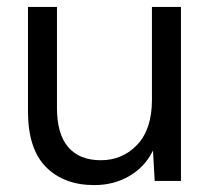

<svg xmlns="http://www.w3.org/2000/svg" viewBox="-20 -524 613 556"><path d="M253 12Q165 12 113 -40.5Q61 -93 61 -202V-504H145V-211Q145 -136 177.5 -98Q210 -60 272 -60Q335 -60 377.5 -105Q420 -150 420 -235V-504H504V0H428L423 -88Q400 -41 355 -14.5Q310 12 253 12Z"/></svg>

Font: DM Sans
Style: Regular
Weight: 400
Designer: Colophon Foundry, Jonny Pinhorn
Foundry: Colophon Foundry
Version: Version 4.004; ttfautohint (v1.8.4.7-5d5b)